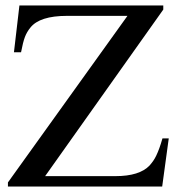

<svg xmlns="http://www.w3.org/2000/svg" viewBox="-20 -682 651 702"><path d="M597 -176 573 0H9V-15L446 -624H225Q125 -624 91 -581Q78 -565 71 -546.5Q64 -528 57 -491H31L51 -662H577V-647L145 -38H402Q490 -38 527 -77Q534 -85 540 -93.5Q546 -102 551.5 -113.5Q557 -125 562.5 -140Q568 -155 574 -176Z"/></svg>

Font: Klingon pIqaD HaSta
Style: Regular
Weight: 400
Width: 0
Designer: Mike Neff (qa'vaj)
Foundry: Mike Neff and Michael Everson
Version: Version 2.003